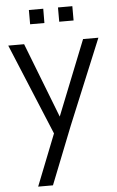

<svg xmlns="http://www.w3.org/2000/svg" viewBox="-63 -731 649 1066"><g transform="rotate(-5 261.0 -197.5)"><path d="M188 293.5H105.5L218.8 6.8L8.3 -501H96.7L258.8 -83.5L425.3 -501H510.7L315.4 -28.3ZM219.7 -688 219.2 -608.4H139.6V-688ZM381.8 -688V-608.4H301.8V-688Z"/></g></svg>

Font: RGR Online_21
Style: Regular
Weight: 400
Italic angle: -12°
Designer: vernon adams
Foundry: vernon adams
Version: Version 1.000